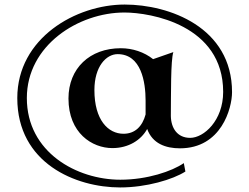

<svg xmlns="http://www.w3.org/2000/svg" viewBox="-20 -725 1096 844"><path d="M771 -73C953 -73 1000 -249 1000 -320C1000 -605 724 -705 528 -705C314 -705 56 -558 56 -294C56 -7 313 99 508 99C624 99 740 64 795 29L788 -8C736 28 627 65 509 65C318 65 98 -55 98 -294C98 -526 325 -670 527 -670C643 -670 961 -615 961 -321C961 -195 876 -119 816 -119C760 -119 732 -161 731 -215C732 -309 730 -460 742 -496L653 -465C614 -496 563 -513 511 -513C375 -513 281 -425 281 -292C281 -140 385 -74 474 -74C545 -74 600 -109 627 -158C650 -94 708 -73 771 -73ZM620 -283V-222C606 -170 574 -137 523 -137C455 -137 395 -198 395 -329C395 -433 447 -487 497 -487C601 -487 620 -364 620 -283Z"/></svg>

Font: Coconat Demi
Style: Regular
Weight: 400
Designer: Sara Lavazza
Foundry: Collletttivo
Version: Version 1.000;Glyphs 3.2 (3217)